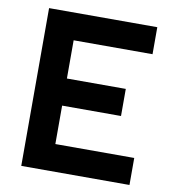

<svg xmlns="http://www.w3.org/2000/svg" viewBox="-79 -762 744 831"><g transform="rotate(10 293.0 -346.5)"><path d="M69.8 0H545.4V-118.7H198.7V-287.6H457.5V-406.7H198.7V-574.7H545.4V-693.4H69.8Z"/></g></svg>

Font: Cascadia Mono NF
Style: Bold
Weight: 700
Monospace: yes
Designer: Aaron Bell
Foundry: Saja Typeworks
Version: Version 2404.023